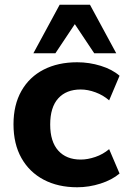

<svg xmlns="http://www.w3.org/2000/svg" viewBox="-20 -780 549 811"><path d="M306 11Q225 11 164.5 -21Q104 -53 70.5 -112.5Q37 -172 37 -255Q37 -337 70.5 -396Q104 -455 164.5 -486Q225 -517 306 -517Q357 -517 405.5 -502Q454 -487 485 -460L441 -356Q416 -378 383.5 -390Q351 -402 321 -402Q260 -402 226 -364.5Q192 -327 192 -254Q192 -182 226 -144Q260 -106 321 -106Q350 -106 382.5 -117Q415 -128 441 -150L485 -47Q453 -20 404.5 -4.5Q356 11 306 11ZM121 -555 232 -760H360L471 -555H378L296 -678L214 -555Z"/></svg>

Font: Mulish ExtraBold
Style: Regular
Weight: 800
Designer: Vernon Adams
Foundry: Vernon Adams
Version: Version 3.603; ttfautohint (v1.8.3)